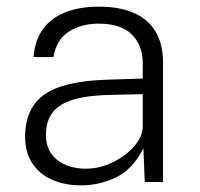

<svg xmlns="http://www.w3.org/2000/svg" viewBox="-20 -547 600 577"><path d="M223.5 10Q173 10 135 -7.5Q97 -25 76.2 -57.5Q55.5 -90 55.5 -135.5Q55.5 -222 113.2 -262.8Q171 -303.5 301.5 -307.5L409 -311V-356.5Q409 -411 376.2 -443.5Q343.5 -476 275 -476Q223 -475.5 186.2 -451.5Q149.5 -427.5 140.5 -375.5H81Q84 -422.5 107 -456.5Q130 -490.5 173.2 -508.8Q216.5 -527 278 -527Q338.5 -527 381.5 -508.5Q424.5 -490 447.2 -452.5Q470 -415 470 -359V0H415L411 -101.5Q379.5 -39 329.8 -14.5Q280 10 223.5 10ZM239 -40Q269 -40 298.8 -50.8Q328.5 -61.5 353.5 -80Q378.5 -98.5 393.8 -121.2Q409 -144 409 -168V-264L319 -262Q246.5 -261 202.5 -248.2Q158.5 -235.5 138.2 -209.2Q118 -183 118 -141Q118 -93.5 151.5 -66.8Q185 -40 239 -40Z"/></svg>

Font: Public Sans Thin ExtraLight
Style: Regular
Weight: 250
Version: Version 1.007